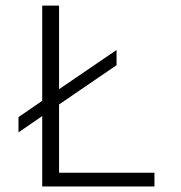

<svg xmlns="http://www.w3.org/2000/svg" viewBox="-20 -675 654 695"><path d="M46.9 -195.8V-251L132.8 -310.1V-654.8H193.8V-352.1L401.9 -494.1V-439L193.8 -296.9V-49.8H539.1V0H132.8V-254.9Z"/></svg>

Font: IntelOne Mono Light
Style: Regular
Weight: 300
Designer: Fred Shallcrass
Foundry: Frere-Jones Type LLC
Version: Version 1.200;hotconv 1.1.0;makeotfexe 2.6.0;FJTRelease1.2